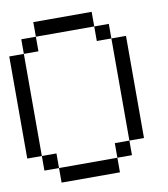

<svg xmlns="http://www.w3.org/2000/svg" viewBox="-97 -998 944 1080"><g transform="rotate(-10 375.0 -458.5)"><path d="M0 -166.7V-750H83.3V-166.7ZM666.7 -166.7H583.3V-750H666.7ZM83.3 -166.7H166.7V-83.3H83.3ZM83.3 -750V-833.3H166.7V-750ZM166.7 -83.3H500V0H166.7ZM166.7 -833.3V-916.7H500V-833.3ZM500 -83.3V-166.7H583.3V-83.3ZM500 -833.3H583.3V-750H500Z"/></g></svg>

Font: Galmuri11 Regular
Style: Regular
Weight: 400
Designer: Minseo Lee (Quiple)
Version: Version 2.356;hotconv 1.1.0;makeotfexe 2.6.0 DEVELOPMENT